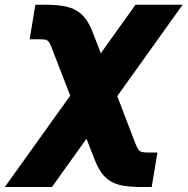

<svg xmlns="http://www.w3.org/2000/svg" viewBox="-88 -565 772 790"><path d="M-68.2 204.5 201 -171.5 127.8 -360.1Q122.2 -375.7 117.9 -384.4Q113.6 -393.1 108.3 -397.4Q103 -401.6 95.2 -402.5Q87.4 -403.4 74.6 -403.4H34.1L57.5 -545.5H98Q142 -545.5 173.5 -540Q204.9 -534.4 227.5 -521Q250 -507.5 266 -485.1Q282 -462.7 294.7 -429L326.7 -345.9L469.5 -545.5H663.4L394.5 -169.4L466.6 19.2Q478.3 49.7 486.5 56.1Q494.7 62.5 519.2 62.5H559.7L536.2 204.5H495.7Q451 204.5 419.9 199.2Q388.8 193.9 366.7 180.6Q344.5 167.3 328.8 144.7Q313.2 122.2 299.7 87.4L267.8 5.7L125.7 204.5Z"/></svg>

Font: Inter P Black
Style: Italic
Weight: 900
Italic angle: -9.40001°
Designer: Rasmus Andersson
Foundry: rsms
Version: Version 3.018;git-588b23468